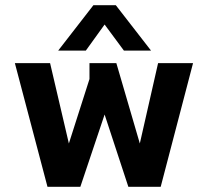

<svg xmlns="http://www.w3.org/2000/svg" viewBox="-20 -716 797 736"><path d="M203 -522 338 -696H424L559 -522H455L381 -622L309 -522ZM162 0 37 -474H172L244 -166L323 -413V-474H426L516 -166L586 -474H720L596 0H472L381 -277L288 0Z"/></svg>

Font: Kanit Medium
Style: Regular
Weight: 500
Designer: Katatrad Team
Foundry: CadsonDemak
Version: Version 2.000; ttfautohint (v1.8.3)